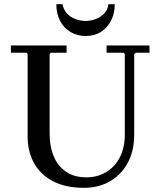

<svg xmlns="http://www.w3.org/2000/svg" viewBox="-20 -887 766 917"><path d="M489 -635V-670H694V-635H628L621 -629V-245Q621 -166 590 -109Q559 -52 505 -21Q451 10 381 10Q291 10 231 -22.5Q171 -55 141.5 -110Q112 -165 112 -233V-629L106 -635H32V-670H298V-635H223L217 -629V-247Q217 -187 236.5 -140.5Q256 -94 295 -67Q334 -40 393 -40Q444 -40 485.5 -64Q527 -88 551.5 -134Q576 -180 576 -245V-629L570 -635ZM498 -867H528Q528 -822 510 -787.5Q492 -753 461 -734Q430 -715 389 -715Q349 -715 317 -734Q285 -753 267 -787.5Q249 -822 249 -867H279Q283 -841 299 -823.5Q315 -806 339 -796.5Q363 -787 389 -787Q415 -787 438.5 -796.5Q462 -806 478.5 -823.5Q495 -841 498 -867Z"/></svg>

Font: Brygada 1918 Medium
Style: Regular
Weight: 500
Designer: Mateusz Machalski | Borys Kosmynka | Przemek Hoffer
Foundry: NIEPODLEGLA 2018
Version: Version 3.006